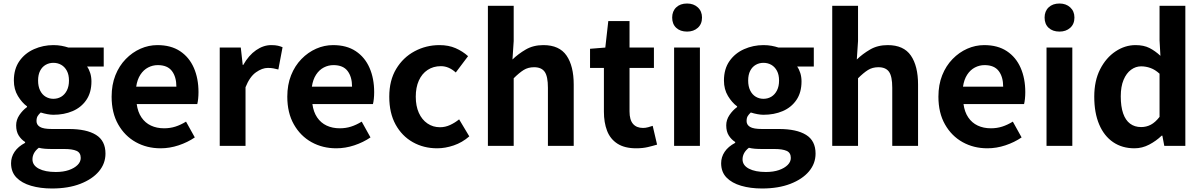

<svg xmlns="http://www.w3.org/2000/svg" viewBox="-20 -831 6852 1094"><path d="M276 243Q210 243 157 227.5Q104 212 73.5 180.5Q43 149 43 99Q43 64 63 34Q83 4 123 -17V-22Q101 -36 86.5 -59Q72 -82 72 -117Q72 -148 90.5 -175.5Q109 -203 134 -221V-225Q105 -246 82 -284Q59 -322 59 -372Q59 -438 90.5 -483Q122 -528 174 -551Q226 -574 284 -574Q309 -574 330.5 -570Q352 -566 370 -560H571V-452H476Q487 -437 494 -415Q501 -393 501 -367Q501 -304 472 -261.5Q443 -219 394 -198Q345 -177 284 -177Q269 -177 250 -180.5Q231 -184 212 -190Q201 -180 194.5 -169.5Q188 -159 188 -141Q188 -120 207.5 -108Q227 -96 276 -96H372Q473 -96 527 -62.5Q581 -29 581 44Q581 101 543.5 145.5Q506 190 437.5 216.5Q369 243 276 243ZM284 -268Q309 -268 329 -280Q349 -292 361 -315.5Q373 -339 373 -372Q373 -405 361 -427.5Q349 -450 329 -461.5Q309 -473 284 -473Q260 -473 240 -461.5Q220 -450 208.5 -427.5Q197 -405 197 -372Q197 -339 208.5 -315.5Q220 -292 240 -280Q260 -268 284 -268ZM298 149Q341 149 372.5 138Q404 127 422 109Q440 91 440 69Q440 39 416 28.5Q392 18 347 18H278Q253 18 235 16.5Q217 15 201 11Q182 26 173.5 42.5Q165 59 165 77Q165 111 201 130Q237 149 298 149Z M895 14Q817 14 754 -21Q691 -56 653.5 -122Q616 -188 616 -280Q616 -348 637.5 -402Q659 -456 696.5 -494.5Q734 -533 780.5 -553.5Q827 -574 877 -574Q954 -574 1006 -539.5Q1058 -505 1084.5 -444.5Q1111 -384 1111 -306Q1111 -286 1109 -267.5Q1107 -249 1104 -238H759Q765 -193 786 -162Q807 -131 840 -115.5Q873 -100 915 -100Q949 -100 979 -109.5Q1009 -119 1040 -138L1090 -48Q1049 -20 998 -3Q947 14 895 14ZM756 -337H985Q985 -393 959.5 -426.5Q934 -460 879 -460Q850 -460 824 -446.5Q798 -433 780 -405.5Q762 -378 756 -337Z M1232 0V-560H1352L1363 -461H1366Q1397 -516 1439 -545Q1481 -574 1525 -574Q1549 -574 1563.5 -570.5Q1578 -567 1590 -562L1566 -435Q1550 -439 1537.5 -441.5Q1525 -444 1506 -444Q1474 -444 1438.5 -419Q1403 -394 1379 -334V0Z M1896 14Q1818 14 1755 -21Q1692 -56 1654.5 -122Q1617 -188 1617 -280Q1617 -348 1638.5 -402Q1660 -456 1697.5 -494.5Q1735 -533 1781.5 -553.5Q1828 -574 1878 -574Q1955 -574 2007 -539.5Q2059 -505 2085.5 -444.5Q2112 -384 2112 -306Q2112 -286 2110 -267.5Q2108 -249 2105 -238H1760Q1766 -193 1787 -162Q1808 -131 1841 -115.5Q1874 -100 1916 -100Q1950 -100 1980 -109.5Q2010 -119 2041 -138L2091 -48Q2050 -20 1999 -3Q1948 14 1896 14ZM1757 -337H1986Q1986 -393 1960.5 -426.5Q1935 -460 1880 -460Q1851 -460 1825 -446.5Q1799 -433 1781 -405.5Q1763 -378 1757 -337Z M2471 14Q2394 14 2332 -21Q2270 -56 2234 -121.5Q2198 -187 2198 -280Q2198 -373 2237.5 -438.5Q2277 -504 2342.5 -539Q2408 -574 2484 -574Q2536 -574 2576 -556.5Q2616 -539 2647 -511L2577 -418Q2557 -436 2536 -445Q2515 -454 2492 -454Q2449 -454 2416.5 -432.5Q2384 -411 2366.5 -372Q2349 -333 2349 -280Q2349 -227 2366.5 -188Q2384 -149 2415.5 -127.5Q2447 -106 2487 -106Q2517 -106 2545 -119Q2573 -132 2596 -151L2654 -54Q2614 -19 2565.5 -2.5Q2517 14 2471 14Z M2760 0V-798H2907V-597L2900 -492Q2933 -524 2976 -549Q3019 -574 3076 -574Q3167 -574 3208 -514.5Q3249 -455 3249 -349V0H3102V-331Q3102 -396 3083.5 -422Q3065 -448 3023 -448Q2989 -448 2963.5 -432Q2938 -416 2907 -385V0Z M3605 14Q3539 14 3498 -12.5Q3457 -39 3439 -86Q3421 -133 3421 -195V-444H3342V-553L3429 -560L3446 -711H3567V-560H3706V-444H3567V-196Q3567 -148 3587 -125Q3607 -102 3644 -102Q3658 -102 3673 -106Q3688 -110 3699 -114L3724 -7Q3701 0 3671.5 7Q3642 14 3605 14Z M3821 0V-560H3968V0ZM3895 -651Q3856 -651 3833 -672.5Q3810 -694 3810 -731Q3810 -767 3833 -789Q3856 -811 3895 -811Q3932 -811 3956 -789Q3980 -767 3980 -731Q3980 -694 3956 -672.5Q3932 -651 3895 -651Z M4322 243Q4256 243 4203 227.5Q4150 212 4119.5 180.5Q4089 149 4089 99Q4089 64 4109 34Q4129 4 4169 -17V-22Q4147 -36 4132.5 -59Q4118 -82 4118 -117Q4118 -148 4136.5 -175.5Q4155 -203 4180 -221V-225Q4151 -246 4128 -284Q4105 -322 4105 -372Q4105 -438 4136.5 -483Q4168 -528 4220 -551Q4272 -574 4330 -574Q4355 -574 4376.5 -570Q4398 -566 4416 -560H4617V-452H4522Q4533 -437 4540 -415Q4547 -393 4547 -367Q4547 -304 4518 -261.5Q4489 -219 4440 -198Q4391 -177 4330 -177Q4315 -177 4296 -180.5Q4277 -184 4258 -190Q4247 -180 4240.5 -169.5Q4234 -159 4234 -141Q4234 -120 4253.5 -108Q4273 -96 4322 -96H4418Q4519 -96 4573 -62.5Q4627 -29 4627 44Q4627 101 4589.5 145.5Q4552 190 4483.5 216.5Q4415 243 4322 243ZM4330 -268Q4355 -268 4375 -280Q4395 -292 4407 -315.5Q4419 -339 4419 -372Q4419 -405 4407 -427.5Q4395 -450 4375 -461.5Q4355 -473 4330 -473Q4306 -473 4286 -461.5Q4266 -450 4254.5 -427.5Q4243 -405 4243 -372Q4243 -339 4254.5 -315.5Q4266 -292 4286 -280Q4306 -268 4330 -268ZM4344 149Q4387 149 4418.5 138Q4450 127 4468 109Q4486 91 4486 69Q4486 39 4462 28.5Q4438 18 4393 18H4324Q4299 18 4281 16.5Q4263 15 4247 11Q4228 26 4219.5 42.5Q4211 59 4211 77Q4211 111 4247 130Q4283 149 4344 149Z M4722 0V-798H4869V-597L4862 -492Q4895 -524 4938 -549Q4981 -574 5038 -574Q5129 -574 5170 -514.5Q5211 -455 5211 -349V0H5064V-331Q5064 -396 5045.5 -422Q5027 -448 4985 -448Q4951 -448 4925.5 -432Q4900 -416 4869 -385V0Z M5606 14Q5528 14 5465 -21Q5402 -56 5364.5 -122Q5327 -188 5327 -280Q5327 -348 5348.5 -402Q5370 -456 5407.5 -494.5Q5445 -533 5491.5 -553.5Q5538 -574 5588 -574Q5665 -574 5717 -539.5Q5769 -505 5795.5 -444.5Q5822 -384 5822 -306Q5822 -286 5820 -267.5Q5818 -249 5815 -238H5470Q5476 -193 5497 -162Q5518 -131 5551 -115.5Q5584 -100 5626 -100Q5660 -100 5690 -109.5Q5720 -119 5751 -138L5801 -48Q5760 -20 5709 -3Q5658 14 5606 14ZM5467 -337H5696Q5696 -393 5670.5 -426.5Q5645 -460 5590 -460Q5561 -460 5535 -446.5Q5509 -433 5491 -405.5Q5473 -378 5467 -337Z M5943 0V-560H6090V0ZM6017 -651Q5978 -651 5955 -672.5Q5932 -694 5932 -731Q5932 -767 5955 -789Q5978 -811 6017 -811Q6054 -811 6078 -789Q6102 -767 6102 -731Q6102 -694 6078 -672.5Q6054 -651 6017 -651Z M6444 14Q6374 14 6322.5 -21Q6271 -56 6243 -122Q6215 -188 6215 -280Q6215 -371 6248.5 -436.5Q6282 -502 6336 -538Q6390 -574 6450 -574Q6497 -574 6529.5 -557.5Q6562 -541 6592 -513L6587 -601V-798H6734V0H6614L6603 -58H6599Q6568 -28 6528 -7Q6488 14 6444 14ZM6482 -107Q6512 -107 6537.5 -120.5Q6563 -134 6587 -165V-411Q6562 -434 6535.5 -443.5Q6509 -453 6482 -453Q6451 -453 6424.5 -433.5Q6398 -414 6382 -376Q6366 -338 6366 -282Q6366 -224 6379.5 -185Q6393 -146 6419 -126.5Q6445 -107 6482 -107Z"/></svg>

Font: Noto Sans SC
Style: Bold
Weight: 700
Designer: Ryoko NISHIZUKA  (kana, bopomofo & ideographs); Paul D. Hunt (Latin, Greek & Cyrillic); Sandoll Communications , Soo-you
Foundry: Adobe
Version: Version 2.004-H2;hotconv 1.0.118;makeotfexe 2.5.65603